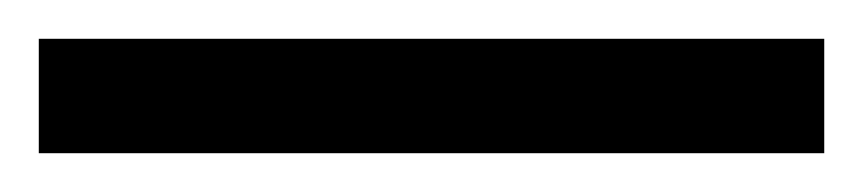

<svg xmlns="http://www.w3.org/2000/svg" viewBox="-25 -839 445 99"><path d="M-5 -760V-819H400V-760Z"/></svg>

Font: Noto Serif Khmer Condensed SemiBold
Style: Regular
Weight: 600
Width: 3
Designer: Danh Hong and the Monotype Design Team
Foundry: Monotype Imaging Inc.
Version: Version 2.004; ttfautohint (v1.8.4.7-5d5b)